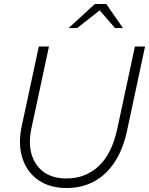

<svg xmlns="http://www.w3.org/2000/svg" viewBox="-20 -934 749 965"><path d="M315 11Q230 11 172.5 -29Q115 -69 92.5 -139.5Q70 -210 89 -299L175 -700H226L138 -289Q122 -214 139 -157.5Q156 -101 200.5 -69Q245 -37 314 -37Q410 -37 476.5 -99.5Q543 -162 570 -289L658 -700H709L619 -279Q599 -184 556 -119Q513 -54 452 -21.5Q391 11 315 11ZM325 -793 457 -914H514L598 -793H558L481 -882L368 -793Z"/></svg>

Font: Red Hat Text VF
Style: Italic
Weight: 300
Italic angle: -12°
Designer: Pentagram, MCKL
Foundry: Pentagram, MCKL
Version: Version 1.023